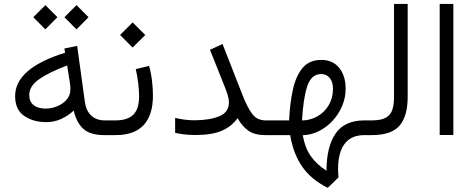

<svg xmlns="http://www.w3.org/2000/svg" viewBox="-20 -672 2354 955"><path d="M300.3 -586.4 360.4 -646.5 420.4 -586.4 360.4 -525.9ZM145.5 -586.4 205.6 -646.5 265.6 -586.4 205.6 -525.9ZM55.2 -193.8Q55.2 -332.5 303.7 -409.7L300.3 -430.7L363.8 -443.8L402.3 -164.1Q408.2 -121.6 433.6 -97.4Q459 -73.2 501.5 -73.2H516.6V0H499.5Q427.7 0 393.8 -31.7Q359.9 -63.5 346.7 -122.1Q318.8 -96.2 284.4 -80.3Q250 -64.5 210.4 -64.5Q145 -64.5 100.1 -95.7Q55.2 -127 55.2 -193.8ZM314 -346.2Q228 -314.5 176.8 -279.5Q125.5 -244.6 125.5 -199.7Q125.5 -166 147.7 -148.9Q169.9 -131.8 207.5 -131.8Q235.4 -131.8 263.7 -143.1Q292 -154.3 311 -175.8Q330.1 -197.3 330.1 -228Q330.1 -243.7 328.1 -257.3Z M740.7 -195.8Q740.7 -100.1 694.6 -50Q648.4 0 555.2 0H497.1V-73.2H555.2Q614.7 -73.2 643.3 -101.8Q671.9 -130.4 671.9 -194.3Q671.9 -222.2 667.5 -258.3Q663.1 -294.4 655.3 -328.1L721.7 -344.2Q731.9 -307.6 736.3 -268.6Q740.7 -229.5 740.7 -195.8ZM577.1 -498 639.6 -560.5 702.6 -498 639.6 -435.5Z M851.1 -85.4Q902.8 -73.7 945.8 -73.7Q1020.5 -73.7 1069.6 -93.3Q1118.7 -112.8 1118.7 -163.6Q1118.7 -178.7 1112.5 -199Q1106.4 -219.2 1100.6 -233.4L1024.4 -424.3L1086.9 -453.1L1185.5 -201.2Q1209 -140.6 1233.4 -106.9Q1257.8 -73.2 1300.3 -73.2H1320.8V0H1300.3Q1248 0 1216.8 -21Q1185.5 -42 1161.6 -84.5Q1132.3 -43 1083.3 -21.7Q1034.2 -0.5 953.1 -0.5Q922.4 -0.5 897.7 -3.4Q873 -6.3 851.1 -11.2Z M1610.4 262.2Q1528.8 222.2 1483.6 157.5Q1438.5 92.8 1423.3 0H1301.3V-73.2H1418Q1421.9 -158.2 1436.8 -226.3Q1451.7 -294.4 1485.1 -334.2Q1518.6 -374 1578.6 -374Q1634.8 -374 1667 -334.7Q1699.2 -295.4 1699.2 -230.5Q1699.2 -186 1681.9 -145Q1664.6 -104 1634.5 -71.5Q1604.5 -39.1 1566.2 -19.8Q1527.8 -0.5 1485.8 0.5Q1497.1 63.5 1525.6 104.2Q1554.2 145 1604 177.2Q1604 59.1 1648.7 -7.1Q1693.4 -73.2 1793.5 -73.2H1810.1V0H1792.5Q1727.1 0 1694.3 43.2Q1661.6 86.4 1661.6 168.5Q1661.6 177.7 1662.1 188.7Q1662.6 199.7 1663.6 210.4ZM1482.4 -72.8Q1525.4 -73.7 1560.3 -94.2Q1595.2 -114.7 1615.7 -149.9Q1636.2 -185.1 1636.2 -230.5Q1636.2 -265.1 1619.9 -284.4Q1603.5 -303.7 1577.6 -303.7Q1527.8 -303.7 1507.8 -241.7Q1487.8 -179.7 1482.4 -72.8Z M1790.5 0V-73.2H1830.1Q1875.5 -73.2 1899.2 -86.7Q1922.9 -100.1 1931.4 -126.2Q1939.9 -152.3 1939.9 -189.5V-652.3H2007.8V-189.9Q2007.8 -95.2 1967.8 -47.6Q1927.7 0 1829.6 0Z M2167 -652.3H2234.9V-0.5H2167Z"/></svg>

Font: Vazir Light
Style: Light
Weight: 300
Designer: Saber Rastikerdar
Foundry: Saber Rastikerdar
Version: Version 30.0.0